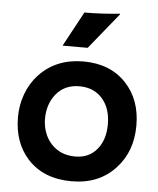

<svg xmlns="http://www.w3.org/2000/svg" viewBox="-53 -788 690 841"><g transform="rotate(5 292.0 -367.0)"><path d="M34.7 -252.4Q34.7 -306.2 53 -355.2Q71.3 -404.3 105.5 -440.9Q180.2 -520 299.3 -520Q418 -520 487.8 -445.3Q554.7 -374 554.7 -260.3Q554.7 -146.5 485.8 -71.8Q413.1 7.3 293 7.3Q168.9 7.3 98.6 -70.3Q34.7 -141.1 34.7 -252.4ZM153.3 -255.4Q153.3 -224.6 163.6 -195.8Q173.8 -167 192.9 -146.5Q233.4 -102.1 299.3 -102.1Q360.4 -102.1 395.5 -145.5Q429.7 -187.5 429.7 -254.9Q429.7 -323.2 394.5 -365.2Q356.9 -410.2 291.5 -410.2Q225.1 -410.2 187.5 -362.3Q153.3 -318.4 153.3 -255.4ZM284.7 -733.9Q357.9 -733.9 440.9 -742.2L440.4 -738.8L312.5 -581.1H202.1Z"/></g></svg>

Font: HammersmithOne
Style: Regular
Weight: 400
Designer: Nicole Fally
Foundry: Nicole Fally
Version: Version 1.003